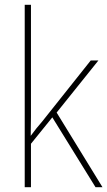

<svg xmlns="http://www.w3.org/2000/svg" viewBox="-20 -831 447 800"><path d="M109 -427Q109 -384 109 -346Q109 -308 108 -265Q122 -284 132 -296.5Q142 -309 156 -325L358 -579H390L216 -362L407 -51H378L198 -342L109 -232V-51H83V-811H109Z"/></svg>

Font: Noto Sans Tamil UI SemiCondensed Thin
Style: Regular
Weight: 100
Width: 4
Designer: Jelle Bosma - Monotype Design Team
Foundry: Monotype Imaging Inc.
Version: Version 2.004; ttfautohint (v1.8.4.7-5d5b)